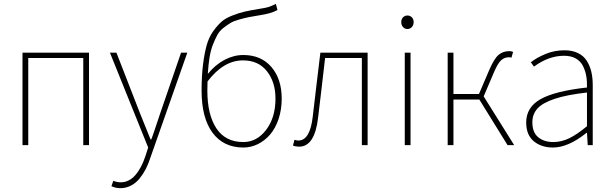

<svg xmlns="http://www.w3.org/2000/svg" viewBox="-20 -750 3165 992"><path d="M96.2 0V-478H439.9V0H410.2V-450.2H126V0Z M601.6 222.2Q577.1 222.2 555.7 211.9L565.4 184.1Q585 191.9 603.5 191.9Q646.5 191.9 678.7 155.3Q710.9 118.7 731.4 56.2L745.6 12.2L547.9 -478H581.5L703.6 -164.1Q755.4 -35.6 757.8 -29.8H761.7Q771 -53.7 786.9 -102.3Q802.7 -150.9 807.6 -164.1L915.5 -478H947.8L755.9 67.9Q746.1 98.1 732.9 123.8Q719.7 149.4 700.9 172.6Q682.1 195.8 656.5 209Q630.9 222.2 601.6 222.2Z M1051.3 -282.2Q1051.3 -157.2 1098.1 -86.7Q1145 -16.1 1237.3 -16.1Q1307.1 -16.1 1355.2 -79.3Q1403.3 -142.6 1403.3 -240.2Q1403.3 -326.2 1359.1 -382.1Q1314.9 -438 1235.4 -438Q1134.8 -438 1052.2 -329.1Q1051.3 -314 1051.3 -282.2ZM1237.3 12.2Q1134.8 12.2 1078.1 -64.2Q1021.5 -140.6 1021.5 -282.2Q1021.5 -356.9 1028.8 -415.5Q1036.1 -474.1 1047.6 -515.6Q1059.1 -557.1 1080.8 -587.6Q1102.5 -618.2 1123.5 -637Q1144.5 -655.8 1179.4 -669.4Q1214.4 -683.1 1243.9 -689.9Q1273.4 -696.8 1319.3 -704.1Q1354.5 -709.5 1368.7 -714.1Q1382.8 -718.8 1405.3 -730L1413.6 -698.2Q1380.9 -680.2 1325.7 -671.9Q1288.1 -666 1266.6 -661.6Q1245.1 -657.2 1216.1 -649.2Q1187 -641.1 1170.9 -631.3Q1154.8 -621.6 1134.5 -606Q1114.3 -590.3 1103 -569.6Q1091.8 -548.8 1080.3 -520Q1068.8 -491.2 1062.7 -453.4Q1056.6 -415.5 1053.7 -368.2Q1092.3 -415.5 1139.9 -440.7Q1187.5 -465.8 1237.3 -465.8Q1329.1 -465.8 1382.3 -403.8Q1435.5 -341.8 1435.5 -240.2Q1435.5 -183.6 1419.4 -135.5Q1403.3 -87.4 1376 -55.4Q1348.6 -23.4 1312.7 -5.6Q1276.9 12.2 1237.3 12.2Z M1525.4 7.8Q1508.3 7.8 1493.7 2L1501.5 -27.8Q1513.2 -23.9 1521.5 -23.9Q1581.5 -23.9 1595.7 -146Q1602.1 -201.2 1615.2 -311.8Q1628.4 -422.4 1635.3 -478H1879.4V0H1849.6V-450.2H1659.7Q1653.8 -398.9 1641.8 -296.4Q1629.9 -193.8 1623.5 -142.1Q1606 7.8 1525.4 7.8Z M2071.3 0V-478H2101.1V0ZM2053.2 -636.2Q2053.2 -650.9 2062.3 -660.4Q2071.3 -669.9 2085 -669.9Q2098.6 -669.9 2107.9 -660.4Q2117.2 -650.9 2117.2 -636.2Q2117.2 -620.1 2107.9 -610.1Q2098.6 -600.1 2085 -600.1Q2071.3 -600.1 2062.3 -610.1Q2053.2 -620.1 2053.2 -636.2Z M2293 0V-478H2322.8V-264.2H2454.6L2506.8 -386.2Q2532.7 -446.8 2555.7 -466.3Q2578.6 -485.8 2610.8 -485.8Q2623 -485.8 2630.9 -481.9L2622.6 -452.1Q2616.7 -454.1 2608.9 -454.1Q2586.9 -454.1 2569.8 -439.2Q2552.7 -424.3 2532.7 -377.9L2479 -252L2636.7 0H2602.5L2456.5 -235.8H2322.8V0Z M2836.9 12.2Q2776.9 12.2 2737.8 -20.3Q2698.7 -52.7 2698.7 -117.2Q2698.7 -196.3 2773.4 -238Q2848.1 -279.8 3012.7 -297.9Q3013.7 -330.1 3009 -356.9Q3004.4 -383.8 2992.2 -408.7Q2980 -433.6 2955.1 -447.8Q2930.2 -461.9 2894.5 -461.9Q2814.9 -461.9 2738.8 -405.8L2722.7 -428.2Q2752 -451.7 2798.1 -470.9Q2844.2 -490.2 2896.5 -490.2Q2937 -490.2 2966.3 -475.8Q2995.6 -461.4 3011.7 -435.8Q3027.8 -410.2 3035.2 -379.2Q3042.5 -348.1 3042.5 -310.1V0H3016.6L3012.7 -64H3010.7Q2916 12.2 2836.9 12.2ZM2838.9 -16.1Q2880.9 -16.1 2921.9 -36.1Q2962.9 -56.2 3012.7 -98.1V-272Q2908.7 -260.3 2846.2 -239.5Q2783.7 -218.8 2757.1 -189.5Q2730.5 -160.2 2730.5 -118.2Q2730.5 -65.9 2760.7 -41Q2791 -16.1 2838.9 -16.1Z"/></svg>

Font: Source Sans 3 ExtraLight
Style: Regular
Weight: 200
Designer: Paul D. Hunt
Foundry: Adobe
Version: Version 3.052;hotconv 1.1.0;makeotfexe 2.6.0